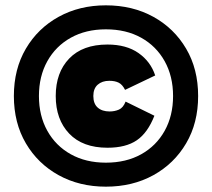

<svg xmlns="http://www.w3.org/2000/svg" viewBox="-20 -690 795 720"><path d="M377 10Q278 10 200 -33Q122 -76 77 -152.5Q32 -229 32 -330Q32 -431 77 -507.5Q122 -584 200 -627Q278 -670 377 -670Q477 -670 555 -627Q633 -584 678 -507.5Q723 -431 723 -330Q723 -229 678 -152.5Q633 -76 555 -33Q477 10 377 10ZM377 -80Q453 -80 509.5 -111.5Q566 -143 597.5 -199.5Q629 -256 629 -330Q629 -404 597.5 -460.5Q566 -517 509.5 -548.5Q453 -580 377 -580Q302 -580 245.5 -548.5Q189 -517 157.5 -460.5Q126 -404 126 -330Q126 -256 157.5 -199.5Q189 -143 245.5 -111.5Q302 -80 377 -80ZM383 -136Q290 -136 239.5 -189Q189 -242 189 -330Q189 -418 239.5 -470.5Q290 -523 383 -523Q454 -523 499.5 -491Q545 -459 562 -407L449 -353Q439 -373 425 -380Q411 -387 390 -387Q363 -387 346.5 -372.5Q330 -358 330 -330Q330 -301 346.5 -286.5Q363 -272 391 -272Q410 -272 426 -279Q442 -286 451 -309L559 -256Q534 -192 493 -164Q452 -136 383 -136Z"/></svg>

Font: Work Sans ExtraBold
Style: Regular
Weight: 800
Designer: Wei Huang
Foundry: Wei Huang
Version: Version 2.012; ttfautohint (v1.8.3)